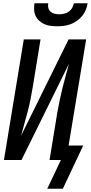

<svg xmlns="http://www.w3.org/2000/svg" viewBox="-20 -975 554 1170"><path d="M329 -815Q309 -815 288.5 -817.5Q268 -820 251 -827.5Q234 -835 219.5 -848Q205 -861 197 -878Q189 -895 188 -915Q187 -935 190 -955H274Q271 -940 274.5 -926.5Q278 -913 288 -904Q298 -895 312 -891.5Q326 -888 341 -888Q356 -888 371 -891.5Q386 -895 399 -904Q412 -913 419.5 -926.5Q427 -940 430 -955H514Q511 -935 503 -915Q495 -895 481 -878Q467 -861 448.5 -848Q430 -835 410 -827.5Q390 -820 369.5 -817.5Q349 -815 329 -815ZM268 175 351 0H282L330 -294Q337 -331 344.5 -367.5Q352 -404 361 -440.5Q370 -477 380.5 -513.5Q391 -550 400 -586L111 0H4L125 -735H227L179 -441Q173 -404 165.5 -367.5Q158 -331 148.5 -294.5Q139 -258 128.5 -221.5Q118 -185 109 -149L398 -735H505L398 -88H487L363 175Z"/></svg>

Font: Iosevka Curly Semibold
Style: Italic
Weight: 600
Italic angle: -9°
Monospace: yes
Designer: Belleve Invis
Foundry: Belleve Invis
Version: Version 22.1.2; ttfautohint (v1.8.4)